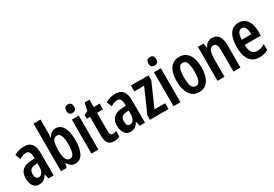

<svg xmlns="http://www.w3.org/2000/svg" viewBox="40 -1704 3795 2658"><g transform="rotate(-30 1937.0 -375.0)"><path d="M233 -553Q311 -553 349.5 -504.5Q388 -456 388 -362V0H305L287 -74H285Q262 -32 231 -11Q200 10 155 10Q111 10 83.5 -13.5Q56 -37 43.5 -75.5Q31 -114 31 -157Q31 -240 77.5 -284.5Q124 -329 211 -332L276 -335V-362Q276 -463 211 -463Q166 -463 104 -426L71 -510Q143 -553 233 -553ZM236 -256Q144 -251 144 -161Q144 -80 199 -80Q234 -80 255.5 -114Q277 -148 277 -207V-259Z M617 -560Q617 -544 616 -522Q615 -500 613 -472H618Q661 -552 736 -552Q811 -552 852.5 -479.5Q894 -407 894 -272Q894 -139 853 -64.5Q812 10 736 10Q699 10 671 -6.5Q643 -23 618 -63H612L596 0H505V-760H617ZM702 -456Q652 -456 634.5 -409Q617 -362 617 -284V-260Q617 -170 638 -127.5Q659 -85 703 -85Q742 -85 761 -131Q780 -177 780 -274Q780 -456 702 -456Z M1049 -753Q1110 -753 1110 -685Q1110 -618 1049 -618Q986 -618 986 -685Q986 -753 1049 -753ZM1103 -543V0H992V-543Z M1387 -88Q1400 -88 1414 -91.5Q1428 -95 1444 -101V-12Q1424 -1 1401 4.5Q1378 10 1351 10Q1287 10 1258 -30Q1229 -70 1229 -152V-450H1177V-510L1237 -540L1265 -660H1341V-543H1437V-450H1341V-159Q1341 -123 1351 -105.5Q1361 -88 1387 -88Z M1692 -553Q1770 -553 1808.5 -504.5Q1847 -456 1847 -362V0H1764L1746 -74H1744Q1721 -32 1690 -11Q1659 10 1614 10Q1570 10 1542.5 -13.5Q1515 -37 1502.5 -75.5Q1490 -114 1490 -157Q1490 -240 1536.5 -284.5Q1583 -329 1670 -332L1735 -335V-362Q1735 -463 1670 -463Q1625 -463 1563 -426L1530 -510Q1602 -553 1692 -553ZM1695 -256Q1603 -251 1603 -161Q1603 -80 1658 -80Q1693 -80 1714.5 -114Q1736 -148 1736 -207V-259Z M2224 0H1927V-71L2093 -449H1937V-543H2217V-466L2054 -94H2224Z M2361 -753Q2422 -753 2422 -685Q2422 -618 2361 -618Q2298 -618 2298 -685Q2298 -753 2361 -753ZM2415 -543V0H2304V-543Z M2909 -272Q2909 -194 2889 -130Q2869 -66 2825.5 -28Q2782 10 2711 10Q2644 10 2600.5 -27.5Q2557 -65 2535.5 -129Q2514 -193 2514 -272Q2514 -358 2535 -421Q2556 -484 2599.5 -518.5Q2643 -553 2713 -553Q2804 -553 2856.5 -481Q2909 -409 2909 -272ZM2628 -272Q2628 -180 2648 -132.5Q2668 -85 2712 -85Q2756 -85 2776 -132Q2796 -179 2796 -272Q2796 -365 2776 -411.5Q2756 -458 2712 -458Q2668 -458 2648 -411.5Q2628 -365 2628 -272Z M3235 -553Q3302 -553 3338 -505Q3374 -457 3374 -362V0H3262V-333Q3262 -393 3249 -423.5Q3236 -454 3202 -454Q3156 -454 3137.5 -411.5Q3119 -369 3119 -269V0H3007V-543H3096L3108 -472H3115Q3151 -553 3235 -553Z M3659 -552Q3748 -552 3793.5 -484.5Q3839 -417 3839 -309V-242H3581Q3583 -82 3690 -82Q3723 -82 3753 -91Q3783 -100 3816 -121V-26Q3755 10 3676 10Q3603 10 3558 -25Q3513 -60 3492 -122.5Q3471 -185 3471 -268Q3471 -406 3518.5 -479Q3566 -552 3659 -552ZM3660 -464Q3625 -464 3604.5 -430.5Q3584 -397 3581 -325H3735Q3735 -386 3716.5 -425Q3698 -464 3660 -464Z"/></g></svg>

Font: Noto Sans Khmer UI ExtraCondensed SemiBold
Style: Regular
Weight: 600
Width: 2
Designer: Danh Hong and the Monotype Design Team
Foundry: Monotype Imaging Inc.
Version: Version 2.002; ttfautohint (v1.8.4.7-5d5b)